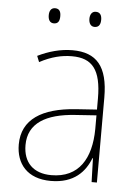

<svg xmlns="http://www.w3.org/2000/svg" viewBox="-52 -744 562 795"><g transform="rotate(5 229.0 -347.0)"><path d="M121 -673C121 -656 127 -641 145 -641C164 -641 169 -655 169 -673C169 -690 164 -704 145 -704C127 -704 121 -689 121 -673ZM290 -673C290 -656 297 -641 314 -641C333 -641 339 -655 339 -673C339 -690 333 -704 314 -704C297 -704 290 -689 290 -673ZM232 -537C182 -537 133 -523 88 -501L98 -476C147 -502 190 -512 232 -512C316 -512 354 -467 354 -347V-301L266 -295C127 -285 44 -234 44 -129C44 -49 91 10 189 10C286 10 331 -42 353 -99H355L358 0H380V-353C380 -483 332 -537 232 -537ZM267 -271 354 -277V-220C353 -98 304 -14 189 -14C114 -14 72 -57 72 -129C72 -220 145 -263 267 -271Z"/></g></svg>

Font: Noto Sans Gujarati SemiCondensed Thin
Style: Regular
Weight: 100
Width: 4
Designer: Jelle Bosma - Monotype Design Team, Universal Thirst
Foundry: Monotype Imaging Inc.
Version: Version 2.106